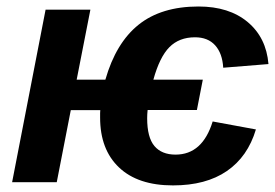

<svg xmlns="http://www.w3.org/2000/svg" viewBox="-20 -558 842 588"><path d="M517.6 -84.5Q600.1 -84.5 631.3 -186L763.7 -161.6Q738.8 -78.1 674.8 -34.2Q610.8 9.8 509.8 9.8Q402.3 9.8 344.5 -45.2Q286.6 -100.1 286.6 -197.8Q286.6 -206.1 286.6 -211.7Q286.6 -217.3 287.1 -220.7H196.8L153.8 0H17.1L119.6 -528.3H256.8L214.8 -314H302.7Q335 -426.8 404.5 -482.4Q474.1 -538.1 587.9 -538.1Q681.6 -538.1 738.5 -490.5Q795.4 -442.9 802.2 -361.8L663.6 -350.6Q661.1 -394.5 638.9 -419.2Q616.7 -443.8 577.1 -443.8Q528.8 -443.8 498.8 -413.6Q468.8 -383.3 449.7 -314H601.1L583 -221.2H432.1Q430.7 -208 430.7 -195.8Q430.7 -137.2 452.9 -110.8Q475.1 -84.5 517.6 -84.5Z"/></svg>

Font: Arimo
Style: Italic
Weight: 400
Italic angle: -12°
Designer: Steve Matteson
Foundry: Monotype Imaging Inc.
Version: Version 1.33